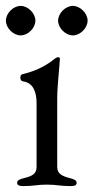

<svg xmlns="http://www.w3.org/2000/svg" viewBox="-34 -628 317 651"><path d="M36 -508C61 -508 86 -533 86 -558C86 -583 61 -608 36 -608C11 -608 -14 -583 -14 -558C-14 -533 11 -508 36 -508ZM213 -508C238 -508 263 -533 263 -558C263 -583 238 -608 213 -608C188 -608 163 -583 163 -558C163 -533 188 -508 213 -508ZM44 3C83 3 90 -2 125 -2C160 -2 168 3 206 3C219 3 226 0 226 -8C226 -18 214 -21 203 -24C176 -31 160 -39 160 -62V-294C160 -339 169 -413 169 -429C169 -432 167 -434 163 -434C159 -434 154 -431 149 -427C132 -413 97 -389 44 -377C38 -376 35 -372 35 -365C35 -357 38 -353 45 -352C79 -347 90 -315 90 -279V-62C90 -38 75 -31 47 -24C36 -21 24 -18 24 -8C24 0 32 3 44 3Z"/></svg>

Font: Garamond-Math
Style: Regular
Weight: 400
Version: Version 2019-08-16